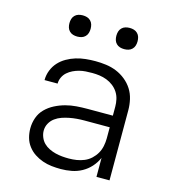

<svg xmlns="http://www.w3.org/2000/svg" viewBox="-109 -812 817 909"><g transform="rotate(15 300.0 -357.0)"><path d="M272 8Q249 8 226.5 5.5Q204 3 182.5 -4.5Q161 -12 142 -24.5Q123 -37 109 -55.5Q95 -74 89 -96Q83 -118 83 -141Q83 -168 92 -193.5Q101 -219 120 -238Q139 -257 163.5 -269.5Q188 -282 214 -289Q240 -296 267 -298Q294 -300 321 -300H445V-344Q445 -362 441 -380Q437 -398 427 -413.5Q417 -429 402 -440.5Q387 -452 370 -458.5Q353 -465 335 -467.5Q317 -470 299 -470Q283 -470 267 -469Q251 -468 235.5 -464Q220 -460 205.5 -453Q191 -446 179 -435.5Q167 -425 160 -410Q153 -395 153 -379H89V-380Q89 -404 98 -427Q107 -450 123 -467.5Q139 -485 160 -497Q181 -509 204 -516Q227 -523 251 -525.5Q275 -528 299 -528Q325 -528 351.5 -524.5Q378 -521 402.5 -511Q427 -501 448 -484Q469 -467 483 -445Q497 -423 503 -396.5Q509 -370 509 -344V0H445V-93Q434 -68 416 -48Q398 -28 374.5 -15Q351 -2 324.5 3Q298 8 272 8ZM295 -50Q315 -50 334 -53Q353 -56 371 -63.5Q389 -71 403.5 -84.5Q418 -98 427.5 -114.5Q437 -131 441 -150.5Q445 -170 445 -189V-243H321Q302 -243 284 -241.5Q266 -240 248 -236.5Q230 -233 212.5 -227Q195 -221 180 -210Q165 -199 156 -182.5Q147 -166 147 -147Q147 -131 153.5 -115Q160 -99 171.5 -87.5Q183 -76 198.5 -68.5Q214 -61 230 -57Q246 -53 262.5 -51.5Q279 -50 295 -50ZM415 -618Q404 -618 394 -621Q384 -624 376.5 -631.5Q369 -639 366 -649Q363 -659 363 -670Q363 -681 366 -691Q369 -701 376.5 -708.5Q384 -716 394 -719Q404 -722 415 -722Q426 -722 436 -719Q446 -716 453.5 -708.5Q461 -701 464 -691Q467 -681 467 -670Q467 -659 464 -649Q461 -639 453.5 -631.5Q446 -624 436 -621Q426 -618 415 -618ZM185 -618Q174 -618 164 -621Q154 -624 146.5 -631.5Q139 -639 136 -649Q133 -659 133 -670Q133 -681 136 -691Q139 -701 146.5 -708.5Q154 -716 164 -719Q174 -722 185 -722Q196 -722 206 -719Q216 -716 223.5 -708.5Q231 -701 234 -691Q237 -681 237 -670Q237 -659 234 -649Q231 -639 223.5 -631.5Q216 -624 206 -621Q196 -618 185 -618Z"/></g></svg>

Font: Iosevka Light Extended
Style: Regular
Weight: 300
Width: 7
Monospace: yes
Designer: Belleve Invis
Foundry: Belleve Invis
Version: Version 32.5.0; ttfautohint (v1.8.4)